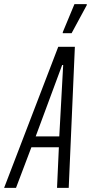

<svg xmlns="http://www.w3.org/2000/svg" viewBox="-60 -916 443 936"><path d="M-40 0 224 -688H305L275 0H218L227 -198H93L18 0ZM114 -251H229L248 -599H243ZM246 -754V-759L303 -896H363V-891L289 -754Z"/></svg>

Font: Saira UltraCondensed
Style: Italic
Weight: 400
Width: 1
Italic angle: -12°
Designer: Hector Gatti with collaboration of the Omnibus-Type team
Foundry: Omnibus-Type
Version: Version 1.101